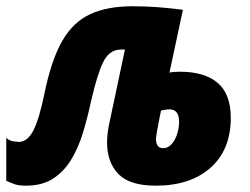

<svg xmlns="http://www.w3.org/2000/svg" viewBox="-62 -583 799 613"><path d="M435.1 9.8Q352.5 9.8 316.2 -27.3Q279.8 -64.5 279.8 -128.9Q279.8 -159.2 289.1 -199.2L336.9 -424.8H324.2Q286.6 -424.8 267.1 -384Q247.6 -343.3 228 -256.8Q217.3 -207 202.9 -159.4Q188.5 -111.8 165.5 -73.7Q142.6 -35.6 107.7 -12.9Q72.8 9.8 21 9.8Q-0.5 9.8 -13.7 5.6Q-26.9 1.5 -42 -5.9V-143.1Q-32.7 -133.8 -19.5 -131.8Q-6.3 -129.9 -2 -129.9Q25.4 -129.9 44.2 -165.8Q63 -201.7 80.1 -285.2Q101.6 -390.6 136.2 -451.4Q170.9 -512.2 225.6 -537.6Q280.3 -563 360.8 -563Q402.3 -563 441.2 -560.1Q480 -557.1 522 -551.8L479 -351.1Q483.4 -352.5 492.9 -353.3Q502.4 -354 512.2 -354Q591.8 -354 633.3 -318.1Q674.8 -282.2 674.8 -207Q674.8 -105 610.4 -47.6Q545.9 9.8 435.1 9.8ZM459 -109.9Q474.6 -109.9 486.1 -123Q497.6 -136.2 503.7 -155.5Q509.8 -174.8 509.8 -193.8Q509.8 -233.9 479 -233.9Q472.7 -233.9 465.8 -232.7Q459 -231.4 452.1 -230Q442.9 -185.5 439.5 -165Q436 -144.5 436 -140.1Q436 -109.9 459 -109.9Z"/></svg>

Font: Open Sans Condensed ExtraBold
Style: Italic
Weight: 800
Width: 3
Italic angle: -12°
Designer: Monotype Design Team
Foundry: Monotype Imaging Inc.
Version: Version 3.003; ttfautohint (v1.8.4)